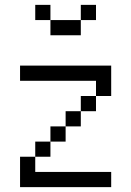

<svg xmlns="http://www.w3.org/2000/svg" viewBox="-20 -770 540 790"><path d="M437.5 0V-62.5H125V-125H62.5Q62.5 -125 62.5 0ZM375 -687.5V-750H312.5V-687.5H187.5V-625H312.5V-687.5ZM125 -125H187.5V-187.5H125ZM187.5 -187.5H250V-250H187.5ZM250 -250H312.5V-312.5H250ZM312.5 -312.5H375V-375H312.5ZM375 -375H437.5Q437.5 -375 437.5 -500H62.5V-437.5H375ZM187.5 -687.5V-750H125V-687.5Z"/></svg>

Font: Unifont
Style: Regular
Weight: 500
Version: Version 13.0.05